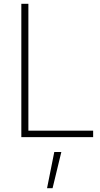

<svg xmlns="http://www.w3.org/2000/svg" viewBox="-20 -720 523 1008"><path d="M256 268H227L265 78H302ZM469 0H92V-700H129V-34H469Z"/></svg>

Font: Storia Sans Thin
Style: Regular
Weight: 100
Designer: Accademia di Belle Arti di Urbino and others
Foundry: Accademia di Belle Arti di Urbino and others.
Version: Version 60.001;May 25, 2020;FontCreator 12.0.0.2522 64-bit